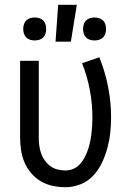

<svg xmlns="http://www.w3.org/2000/svg" viewBox="-20 -774 540 802"><path d="M254 8Q227 8 200.5 2.5Q174 -3 151 -16.5Q128 -30 110.5 -50.5Q93 -71 82.5 -95.5Q72 -120 68 -146.5Q64 -173 64 -200V-520H142V-200Q142 -183 144 -166.5Q146 -150 151.5 -134Q157 -118 167 -104Q177 -90 190.5 -80Q204 -70 220.5 -66Q237 -62 254 -62Q271 -62 287 -69Q303 -76 314.5 -89Q326 -102 334 -117.5Q342 -133 347.5 -149Q353 -165 356.5 -182Q360 -199 362 -216Q364 -233 365 -250Q366 -267 366 -284Q366 -342 355 -399Q344 -456 323 -510L395 -535Q419 -475 431.5 -411.5Q444 -348 444 -284Q444 -252 440.5 -219.5Q437 -187 428.5 -155.5Q420 -124 406 -94.5Q392 -65 370 -41Q348 -17 317 -4.5Q286 8 254 8ZM375 -605Q365 -605 355.5 -608Q346 -611 339.5 -617.5Q333 -624 330 -633.5Q327 -643 327 -653Q327 -663 330 -672.5Q333 -682 339.5 -688.5Q346 -695 355.5 -698Q365 -701 375 -701Q385 -701 394.5 -698Q404 -695 410.5 -688.5Q417 -682 420 -672.5Q423 -663 423 -653Q423 -643 420 -633.5Q417 -624 410.5 -617.5Q404 -611 394.5 -608Q385 -605 375 -605ZM125 -605Q115 -605 105.5 -608Q96 -611 89.5 -617.5Q83 -624 80 -633.5Q77 -643 77 -653Q77 -663 80 -672.5Q83 -682 89.5 -688.5Q96 -695 105.5 -698Q115 -701 125 -701Q135 -701 144.5 -698Q154 -695 160.5 -688.5Q167 -682 170 -672.5Q173 -663 173 -653Q173 -643 170 -633.5Q167 -624 160.5 -617.5Q154 -611 144.5 -608Q135 -605 125 -605ZM212 -600 223 -754H301L276 -600Z"/></svg>

Font: Iosevka Term Curly
Style: Regular
Weight: 400
Designer: Belleve Invis
Foundry: Belleve Invis
Version: Version 32.3.0